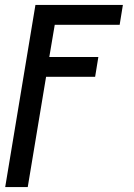

<svg xmlns="http://www.w3.org/2000/svg" viewBox="-20 -540 540 775"><path d="M1 215 123 -520H476L463 -440H201L179 -310H377L364 -230H166L92 215Z"/></svg>

Font: Iosevka Medium
Style: Italic
Weight: 500
Italic angle: -9°
Monospace: yes
Designer: Belleve Invis
Foundry: Belleve Invis
Version: Version 32.5.0; ttfautohint (v1.8.4)